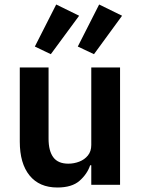

<svg xmlns="http://www.w3.org/2000/svg" viewBox="-20 -822 628 854"><path d="M386 0V-87H381Q368 -48 334 -18Q300 12 235 12Q155 12 111.5 -41.5Q68 -95 68 -192V-522H196V-205Q196 -151 217 -122.5Q238 -94 284 -94Q309 -94 332.5 -103Q356 -112 371 -130.5Q386 -149 386 -177V-522H514V0ZM332 -752 206 -581 135 -615 230 -802ZM523 -752 398 -581 326 -615 421 -802Z"/></svg>

Font: IBM Plex Sans SemiBold
Style: Regular
Weight: 600
Designer: Mike Abbink, Paul van der Laan, Pieter van Rosmalen
Foundry: Bold Monday
Version: Version 3.201